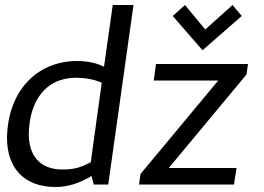

<svg xmlns="http://www.w3.org/2000/svg" viewBox="-20 -738 1056 768"><path d="M790 -537 947 -674 910 -718 801 -620 720 -718 671 -674ZM604 -482 595 -416H853L542 -42L536 0H916L926 -66H655L966 -440L972 -482ZM282 -427C323 -427 358 -420 387 -407L343 -89C305 -70 281 -60 230 -60C138 -60 95 -117 95 -203C98 -333 161 -426 282 -427ZM8 -187C8 -68 74 10 203 10C249 10 296 -4 346 -34L355 0H413L514 -718H431L396 -471C367 -486 331 -494 286 -494C122 -492 11 -369 8 -187Z"/></svg>

Font: Cantarell
Style: Oblique
Weight: 400
Italic angle: -8°
Designer: Dave Crossland
Version: Version 0.024